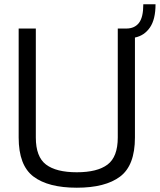

<svg xmlns="http://www.w3.org/2000/svg" viewBox="-20 -869 745 895"><path d="M609 -694V-228Q609 -98 540 -46Q471 6 338 6Q205 6 136 -46Q67 -98 67 -228V-736H147V-228Q147 -138 194.5 -102Q242 -66 338 -66Q434 -66 481.5 -102Q529 -138 529 -228V-736H569Q607 -736 627.5 -762Q648 -788 648 -849H705Q705 -779 679 -741Q653 -703 609 -694Z"/></svg>

Font: Exo
Style: Regular
Weight: 400
Designer: Natanael Gama
Foundry: Natanael Gama
Version: Version 1.500; ttfautohint (v1.6)